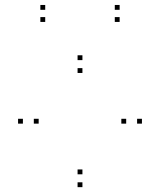

<svg xmlns="http://www.w3.org/2000/svg" viewBox="-20 -750 660 792"><path d="M565.5 -240V-260H545.5V-240ZM320 -502V-522H300V-502ZM74.5 -240V-260H54.5V-240ZM320 22V2H300V22ZM139.5 -240V-260H119.5V-240ZM320 -449V-469H300V-449ZM500.5 -240V-260H480.5V-240ZM320 -31V-51H300V-31ZM473.5 -659.5V-679.5H453.5V-659.5ZM473.5 -709.5V-729.5H453.5V-709.5ZM166.5 -709.5V-729.5H146.5V-709.5ZM166.5 -659.5V-679.5H146.5V-659.5Z"/></svg>

Font: Monaspace Xenon Dots Var
Style: Regular
Weight: 400
Designer: Riley Cran and the Lettermatic Team
Version: Version 1.100 (Monaspace Xenon Dots)